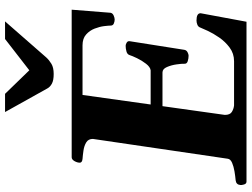

<svg xmlns="http://www.w3.org/2000/svg" viewBox="-138 -859 997 761"><g transform="rotate(-90 360.5 -478.5)"><path d="M246.6 -333 245.6 -379.9H462.4Q475.6 -381.8 488.3 -398.2Q501 -414.6 510.3 -433.8Q519.5 -453.1 522.5 -462.9Q525.4 -472.7 537.1 -475.8Q548.8 -479 559.6 -479Q564.9 -479 572 -474.9Q579.1 -470.7 577.6 -462.4L543.5 -246.1Q542 -237.8 533.9 -233.6Q525.9 -229.5 520.5 -229.5Q509.3 -229.5 498.5 -232.9Q487.8 -236.3 488.3 -245.6Q488.8 -256.3 485.8 -277.1Q482.9 -297.9 475.3 -315.4Q467.8 -333 453.6 -333ZM364.7 -649.9 285.6 -85.9Q285.6 -65.4 297.4 -58.1Q309.1 -50.8 323.2 -49.3H498.5Q528.8 -49.3 552.2 -66.7Q575.7 -84 592.3 -108.2Q608.9 -132.3 618.7 -153.6Q628.4 -174.8 631.3 -182.1Q634.3 -191.4 643.1 -194.8Q651.9 -198.2 659.7 -198.2Q689 -198.2 688.5 -181.6L654.8 0H21Q12.7 0 9.8 -9.8Q6.8 -19.5 7.8 -24.9Q9.3 -41 26.4 -43Q42.5 -44.4 61.8 -47.6Q81.1 -50.8 95.7 -57.1Q110.4 -63.5 111.8 -74.2L190.4 -608.9Q190.4 -627 176.5 -635.3Q162.6 -643.6 144 -646.2Q125.5 -648.9 111.3 -649.9Q96.2 -651.4 96.2 -660.6Q96.2 -670.9 102.5 -681.9Q108.9 -692.9 117.7 -692.9H702.6L690.4 -539.1Q689 -530.8 679.7 -526.6Q670.4 -522.5 663.6 -522.5Q655.8 -522.5 647.7 -525.9Q639.6 -529.3 639.6 -538.6Q639.6 -545.9 637.5 -564Q635.3 -582 627.7 -601.8Q620.1 -621.6 604.2 -635.7Q588.4 -649.9 561.5 -649.9ZM447.8 -764.2Q422.9 -764.2 409.7 -771.2Q396.5 -778.3 390.6 -789.1L296.9 -957H369.1L462.4 -860.8L586.4 -957H656.2L513.2 -793.5Q502.9 -782.2 488 -773.2Q473.1 -764.2 447.8 -764.2Z"/></g></svg>

Font: Gelasio
Style: Italic
Weight: 400
Italic angle: -8.5°
Designer: Eben Sorkin
Foundry: Eben Sorkin
Version: Version 1.008